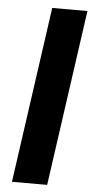

<svg xmlns="http://www.w3.org/2000/svg" viewBox="-54 -783 393 815"><g transform="rotate(5 142.5 -375.0)"><path d="M29 0 135 -750H285L179 0Z"/></g></svg>

Font: Finlandica
Style: Italic
Weight: 400
Italic angle: -8°
Designer: Niklas Ekholm, Juho Hiilivirta, Jaakko Suomalainen
Foundry: Helsinki Type Studio
Version: Version 1.064